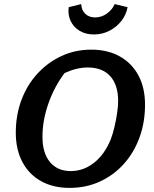

<svg xmlns="http://www.w3.org/2000/svg" viewBox="-20 -905 751 936"><path d="M319 11Q239 11 180 -22Q121 -55 89 -115.5Q57 -176 57 -258Q57 -344 84.5 -417.5Q112 -491 162.5 -546Q213 -601 280 -632Q347 -663 425 -663Q505 -663 564 -630Q623 -597 655 -537Q687 -477 687 -395Q687 -307 659.5 -233Q632 -159 582.5 -104.5Q533 -50 466 -19.5Q399 11 319 11ZM325 -71Q387 -71 438.5 -111.5Q490 -152 520 -226Q530 -252 538 -286Q546 -320 551 -354Q556 -388 556 -412Q556 -491 517.5 -533.5Q479 -576 408 -576Q354 -576 295 -549Q245 -483 216 -400.5Q187 -318 187 -238Q187 -159 223.5 -115Q260 -71 325 -71ZM438 -737Q398 -737 368.5 -754.5Q339 -772 324.5 -802.5Q310 -833 315 -870L376 -885Q377 -856 395.5 -838Q414 -820 444 -820Q474 -820 500.5 -838.5Q527 -857 539 -885L602 -870Q595 -832 571 -802Q547 -772 512.5 -754.5Q478 -737 438 -737Z"/></svg>

Font: Piazzolla SemiBold
Style: Italic
Weight: 600
Italic angle: -11.3°
Designer: Juan Pablo del Peral
Foundry: Huerta Tipografica
Version: Version 1.330